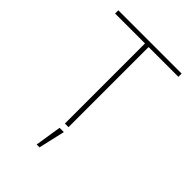

<svg xmlns="http://www.w3.org/2000/svg" viewBox="-240 -751 1049 1049"><g transform="rotate(45 284.5 -227.0)"><path d="M271 0V-619H40V-644H529V-619H299V0ZM243 190 267 37H300L265 190Z"/></g></svg>

Font: Kanit Thin
Style: Regular
Weight: 250
Designer: Katatrad Team
Foundry: CadsonDemak
Version: Version 2.000; ttfautohint (v1.8.3)